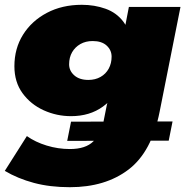

<svg xmlns="http://www.w3.org/2000/svg" viewBox="-30 -576 783 800"><path d="M261 204Q178 204 111 186Q44 168 -10 136L82 -9Q117 16 164.5 30.5Q212 45 261 45Q327 45 359 13Q391 -19 401 -68L415 -138L456 -294L491 -464L507 -547H722L635 -110Q602 57 505.5 130.5Q409 204 261 204ZM250 11 266 -69 689 -70 673 10ZM266 -92Q206 -92 152 -116.5Q98 -141 64 -187.5Q30 -234 30 -300Q30 -374 66 -431.5Q102 -489 165.5 -522.5Q229 -556 311 -556Q364 -556 410 -539.5Q456 -523 484.5 -485Q513 -447 513 -383Q513 -304 483.5 -238Q454 -172 399 -132Q344 -92 266 -92ZM338 -243Q367 -243 389 -255.5Q411 -268 423 -290Q435 -312 435 -340Q435 -367 414.5 -386Q394 -405 356 -405Q327 -405 305 -392.5Q283 -380 270.5 -358.5Q258 -337 258 -308Q258 -281 279.5 -262Q301 -243 338 -243Z"/></svg>

Font: Montserrat Thin Black
Style: Italic
Weight: 900
Italic angle: -11.3°
Version: Version 9.000